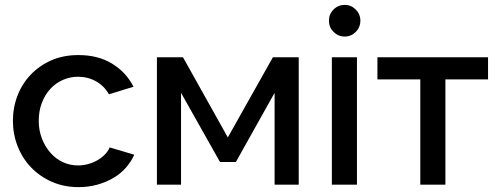

<svg xmlns="http://www.w3.org/2000/svg" viewBox="-20 -758 2040 788"><path d="M303 10Q242 10 192.5 -12Q143 -34 107.5 -71Q72 -108 52.5 -157.5Q33 -207 33 -262Q33 -317 52 -366Q71 -415 106.5 -452Q142 -489 191 -510.5Q240 -532 302 -532Q383 -532 440.5 -496.5Q498 -461 528 -402L427 -371Q408 -405 374.5 -424Q341 -443 300 -443Q267 -443 237 -429.5Q207 -416 185.5 -392Q164 -368 151.5 -335Q139 -302 139 -262Q139 -223 152 -189.5Q165 -156 187 -131Q209 -106 238 -92.5Q267 -79 301 -79Q322 -79 343 -85Q364 -91 381 -101Q398 -111 411 -124.5Q424 -138 430 -153L531 -123Q518 -94 496.5 -69.5Q475 -45 445 -27.5Q415 -10 379 0Q343 10 303 10Z M624 0V-523H731L915 -194L1100 -523H1206V0H1107V-377L948 -93H883L723 -377V0Z M1342 0V-523H1445V0ZM1330 -673Q1330 -700 1349 -719Q1368 -738 1395 -738Q1421 -738 1440 -719Q1459 -700 1459 -673Q1459 -646 1440 -627Q1421 -608 1395 -608Q1368 -608 1349 -627Q1330 -646 1330 -673Z M1705 0V-432H1529V-523H1983V-432H1808V0Z"/></svg>

Font: Rising Sun Medium
Style: Regular
Weight: 500
Designer: Matt McInerney, Pablo Impallari, Rodrigo Fuenzalida (Raleway font), Stephen Hutchings (Greek), Cristiano Sobral (main ch
Foundry: The Rising Sun Project Authors
Version: Version 4.327; ttfautohint (v1.8.4.7-5d5b-dirty)